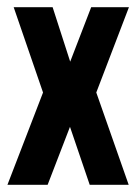

<svg xmlns="http://www.w3.org/2000/svg" viewBox="-20 -515 385 535"><path d="M0.7 0 99.9 -257.2 18.1 -495H126.6L175.6 -343.2L234.1 -495H339.3L248.3 -257.2L338.6 0H230L175 -161.6L112.7 0Z"/></svg>

Font: Alumni Sans Thin
Style: Regular
Weight: 100
Designer: Robert E. Leuschke
Foundry: Robert E. Leuschke
Version: Version 1.018